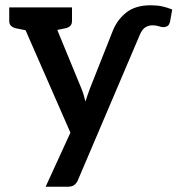

<svg xmlns="http://www.w3.org/2000/svg" viewBox="-20 -539 673 728"><path d="M153 169 247 -36 39 -511H138Q152 -511 160 -504.5Q168 -498 171 -489L288 -205Q293 -193 297 -180Q301 -167 304 -154Q308 -167 312.5 -180Q317 -193 322 -206L408 -423Q425 -465 459.5 -492Q494 -519 551 -519Q575 -519 594 -515Q613 -511 633 -503L625 -458Q622 -444 614.5 -440Q607 -436 600 -436Q592 -436 582 -439.5Q572 -443 559 -443Q544 -443 532 -436Q520 -429 511 -409L275 145Q270 156 261.5 162.5Q253 169 237 169ZM124 -482V-511H198V-482ZM115 -511 103 -419 39 -432Q28 -435 21.5 -441.5Q15 -448 15 -460V-511ZM253 -511V-460Q253 -448 247 -441.5Q241 -435 229 -432L165 -419L153 -511Z"/></svg>

Font: Aleo SemiBold
Style: Regular
Weight: 600
Designer: Alessio Laiso
Foundry: Alessio Laiso
Version: Version 2.001;gftools[0.9.29]